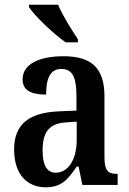

<svg xmlns="http://www.w3.org/2000/svg" viewBox="-20 -786 550 816"><path d="M259 -606H311V-619C286 -657 245 -721 227 -766H103V-756C125 -721 207 -642 259 -606ZM174 10C242 10 268 -23 306 -78H314L330 0H480V-47H477C437 -47 424 -63 424 -118V-376C424 -501 365 -547 249 -547C150 -547 76 -515 76 -449C76 -404 109 -384 176 -384C176 -449 191 -493 241 -493C294 -493 305 -447 305 -373V-316L234 -313C104 -308 40 -259 40 -151C40 -41 99 10 174 10ZM216 -52C178 -52 161 -87 161 -146C161 -222 186 -262 263 -266L306 -269V-191C306 -109 271 -52 216 -52Z"/></svg>

Font: Noto Serif Bengali Condensed SemiBold
Style: Regular
Weight: 600
Width: 3
Designer: Juan Bruce, Universal Thirst, Indian Type Foundry and the Monotype Design Team.
Foundry: Monotype Imaging Inc.
Version: Version 2.003